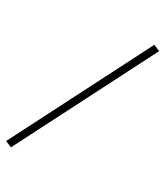

<svg xmlns="http://www.w3.org/2000/svg" viewBox="-323 -833 971 1127"><g transform="rotate(30 162.0 -269.0)"><path d="M-52 202 -95 184 376 -740 419 -722Z"/></g></svg>

Font: Piazzolla 24pt
Style: Italic
Weight: 400
Italic angle: -11.3°
Designer: Juan Pablo del Peral
Foundry: Huerta Tipografica
Version: Version 2.005